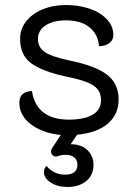

<svg xmlns="http://www.w3.org/2000/svg" viewBox="-20 -529 541 764"><path d="M287 7 261 45Q304 45 328 68.5Q352 92 352 127Q352 168 323 191.5Q294 215 249 215Q209 215 182 197.5Q155 180 155 157Q155 140 165 131Q194 166 239 166Q288 166 288 126Q288 108 275.5 97.5Q263 87 242 87Q224 87 208 93Q199 96 191 90Q183 84 183 74Q183 66 187 61L222 8Q150 1 103.5 -34Q57 -69 57 -121Q57 -164 107 -167Q125 -53 254 -53Q315 -53 348.5 -72.5Q382 -92 382 -130Q382 -156 369 -173Q356 -190 325.5 -202Q295 -214 240 -225Q145 -246 102.5 -278.5Q60 -311 60 -374Q60 -413 83.5 -443.5Q107 -474 149 -491.5Q191 -509 243 -509Q293 -509 336 -494.5Q379 -480 405 -452.5Q431 -425 431 -390Q431 -370 416 -358Q401 -346 374 -345Q370 -393 336 -420.5Q302 -448 243 -448Q192 -448 161.5 -428Q131 -408 131 -374Q131 -340 159 -321.5Q187 -303 253 -289Q358 -268 405 -232.5Q452 -197 452 -133Q452 -73 408.5 -36.5Q365 0 287 7Z"/></svg>

Font: K2D Light
Style: Regular
Weight: 300
Designer: Katatrad Aksorn Co.,Ltd.
Foundry: Cadson Demak Co.,Ltd.
Version: Version 1.000; ttfautohint (v1.6)